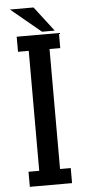

<svg xmlns="http://www.w3.org/2000/svg" viewBox="-59 -909 428 942"><g transform="rotate(-5 155.0 -437.5)"><path d="M204.1 -665V-74.2H256.8V0H48.8V-74.2H101.6V-665H48.8V-739.3H256.8V-665ZM27.3 -875H143.6L237.3 -752.9H174.8Z"/></g></svg>

Font: RobotoJAA
Style: Medium
Weight: 500
Version: Version 2.05; 2016-11-05